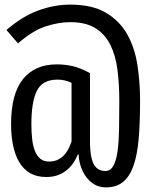

<svg xmlns="http://www.w3.org/2000/svg" viewBox="-20 -721 640 832"><path d="M8 -591Q76 -650 145.5 -675.5Q215 -701 284 -701Q380 -701 439.5 -665.5Q499 -630 531.5 -572Q564 -514 575.5 -439Q587 -364 587 -286Q587 -191 581 -120.5Q575 -50 558.5 -3Q542 44 513 67.5Q484 91 439 91Q408 91 385.5 76Q363 61 349 39.5Q335 18 328 -6.5Q321 -31 321 -51H317Q310 -33 298.5 -16Q287 1 270.5 15Q254 29 232 37.5Q210 46 180 46Q139 46 110 29Q81 12 63 -19Q45 -50 36.5 -91.5Q28 -133 28 -183Q28 -314 79.5 -378Q131 -442 226 -442Q261 -442 294.5 -434.5Q328 -427 370 -404V-108Q370 -69 375 -44Q380 -19 389 -5Q398 9 410.5 14.5Q423 20 437 20Q459 20 471.5 -3Q484 -26 489.5 -66.5Q495 -107 496 -162.5Q497 -218 497 -284Q497 -356 489 -418.5Q481 -481 458 -527Q435 -573 393.5 -599Q352 -625 284 -625Q234 -625 177.5 -606.5Q121 -588 58 -533ZM229 -376Q164 -376 140 -328Q116 -280 116 -183Q116 -147 119.5 -117Q123 -87 132 -65.5Q141 -44 155.5 -32.5Q170 -21 192 -21Q217 -21 234 -30.5Q251 -40 262 -53.5Q273 -67 279.5 -81.5Q286 -96 290 -107V-362Q262 -376 229 -376Z"/></svg>

Font: Wlorlttqgufhjawjgtejqphaquk
Style: Regular
Weight: 400
Monospace: yes
Designer: Carrois Corporate & Edenspiekermann
Foundry: Carrois Corporate GbR & Edenspiekermann AG
Version: Version 2.001